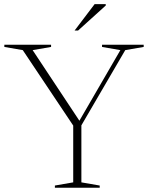

<svg xmlns="http://www.w3.org/2000/svg" viewBox="-22 -886 706 906"><path d="M85.5 -649.5 -1.5 -664.5V-675H219V-664.5L132 -649.5L360.5 -304.5L345.5 -304L546 -649.5L459.5 -664.5V-675H656V-664.5L569 -649.5L362 -294.5V-25.5L448.5 -10.5V0H237V-10.5L323.5 -25.5V-293.5ZM330 -742 424.5 -866.5H477V-860L346.5 -742Z"/></svg>

Font: Newsreader 24pt ExtraLight
Style: Regular
Weight: 250
Designer: Hugues Gentile
Foundry: Production Type
Version: Version 1.003